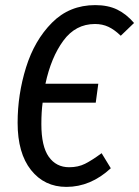

<svg xmlns="http://www.w3.org/2000/svg" viewBox="-20 -720 545 752"><path d="M158 -392H365L355 -318H147Q142 -282 142 -234Q142 -147 171 -106Q200 -65 251 -65Q286 -65 313 -78.5Q340 -92 378 -120L414 -61Q335 12 240 12Q154 12 101.5 -54Q49 -120 49 -239Q49 -350 82 -456Q115 -562 183.5 -631Q252 -700 353 -700Q403 -700 439 -682.5Q475 -665 505 -630L453 -580Q428 -604 404.5 -615Q381 -626 352 -626Q276 -626 228 -560.5Q180 -495 158 -392Z"/></svg>

Font: Fira Sans Compressed
Style: Italic
Weight: 400
Width: 1
Italic angle: -8°
Designer: bBox Type GmbH & Carrois Corporate GbR & Edenspiekermann AG
Foundry: bBox Type GmbH & Carrois Corporate GbR & Edenspiekermann AG
Version: Version 4.301